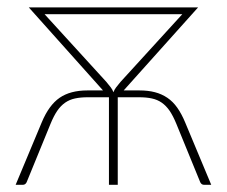

<svg xmlns="http://www.w3.org/2000/svg" viewBox="-20 -514 631 534"><path d="M276 -286Q283.5 -277 288.2 -270.8Q293 -264.5 295.5 -257.5Q298 -264.5 302.8 -270.8Q307.5 -277 315 -286L487 -474.5H104ZM567.5 0H547.5Q540.5 0 537 -7L470.5 -169.5Q461.5 -191.5 451.8 -205.8Q442 -220 429.8 -228.5Q417.5 -237 402.2 -240.2Q387 -243.5 367 -243.5H307.5V0H283V-243.5H224Q204 -243.5 188.8 -240.2Q173.5 -237 161.2 -228.5Q149 -220 139.2 -205.8Q129.5 -191.5 120.5 -169.5L54 -7Q50.5 0 43.5 0H23.5L96 -173.5Q116 -221.5 145.8 -242Q175.5 -262.5 223 -262.5H266.5L60 -493.5H531L324 -262.5H368Q392 -262.5 411 -257.5Q430 -252.5 445.5 -242Q461 -231.5 473 -214.5Q485 -197.5 495 -173.5Z"/></svg>

Font: Lato 2
Style: Regular
Weight: 200
Designer: Lukasz Dziedzic with Adam Twardoch and Botio Nikoltchev
Foundry: tyPoland Lukasz Dziedzic
Version: Version 2.015; 2015-08-06; http://www.latofonts.com/